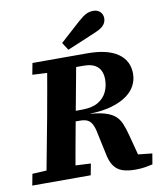

<svg xmlns="http://www.w3.org/2000/svg" viewBox="-102 -956 889 1045"><g transform="rotate(-10 342.5 -433.5)"><path d="M-7 0 5 -63 138 -70H191L328 -63L316 0ZM71 0 138 -356Q152 -431 165 -506.5Q178 -582 191 -657H352L286 -301Q272 -226 258.5 -150.5Q245 -75 232 0ZM98 -594 110 -657H270L269 -587H232ZM561 12Q519 12 490 2Q461 -8 443 -33.5Q425 -59 417 -104L394 -211Q388 -246 378 -266.5Q368 -287 352 -295Q336 -303 309 -303H220L226 -359L337 -360Q390 -361 422 -380.5Q454 -400 469 -431.5Q484 -463 484 -500Q484 -546 458.5 -570Q433 -594 383 -594H272L273 -657H412Q524 -657 581.5 -617Q639 -577 639 -505Q639 -470 623 -439.5Q607 -409 574 -385.5Q541 -362 491 -347.5Q441 -333 372 -331V-330Q423 -326 456 -315.5Q489 -305 508.5 -287.5Q528 -270 539 -243.5Q550 -217 560 -179L600 -27L506 -76L667 -59L657 0Q642 3 627 6Q612 9 596 10.5Q580 12 561 12ZM288 -736Q317 -762 345 -787.5Q373 -813 401 -838Q427 -861 445 -870Q463 -879 485 -879Q509 -879 523 -864.5Q537 -850 537 -829Q537 -810 524.5 -793.5Q512 -777 477 -762Q437 -745 396.5 -728Q356 -711 315 -694Z"/></g></svg>

Font: Source Serif 4
Style: Bold Italic
Weight: 700
Italic angle: -12°
Designer: Frank Grießhammer
Foundry: Adobe Systems Incorporated
Version: Version 4.004;hotconv 1.0.116;makeotfexe 2.5.65601